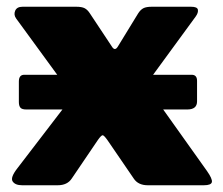

<svg xmlns="http://www.w3.org/2000/svg" viewBox="-20 -550 662 570"><path d="M565 -310V-249Q565 -225 536 -225H58Q45 -225 40.5 -230.5Q36 -236 36 -247V-308Q36 -328 52 -328H549Q565 -328 565 -310ZM594 -43Q611 -19 609 -9.5Q607 0 585 0H419Q390 0 377 -20L299 -134Q289 -148 285 -148.5Q281 -149 271 -135L193 -20Q180 0 151 0H46Q25 0 17.5 -11.5Q10 -23 32 -51L183 -248Q191 -259 190.5 -266Q190 -273 182 -284L28 -495Q20 -506 25 -518Q30 -530 47 -530H206Q223 -530 231.5 -525.5Q240 -521 247 -510L312 -412Q321 -397 330 -412L390 -510Q397 -521 405.5 -525.5Q414 -530 431 -530H547Q566 -530 567.5 -521Q569 -512 561 -501L425 -315Q417 -304 418 -297Q419 -290 426 -279L594 -43Z"/></svg>

Font: Libre Franklin Black
Style: Regular
Weight: 900
Designer: Pablo Impallari, Rodrigo Fuenzalida, Nhung Nguyen
Foundry: Impallari Type
Version: Version 3.000